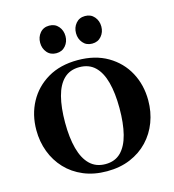

<svg xmlns="http://www.w3.org/2000/svg" viewBox="-137 -1077 1094 1205"><g transform="rotate(-15 410.0 -474.5)"><path d="M409.7 14.2Q324.7 14.2 257.6 -14.2Q190.4 -42.5 143.3 -92.5Q96.2 -142.6 71.3 -208.5Q46.4 -274.4 46.4 -349.6Q46.4 -449.7 90.1 -530.8Q133.8 -611.8 215.1 -659.7Q296.4 -707.5 409.7 -707.5Q522.9 -707.5 604.5 -659.7Q686 -611.8 729.7 -530.8Q773.4 -449.7 773.4 -349.6Q773.4 -274.4 748.5 -208.5Q723.6 -142.6 676.3 -92.5Q628.9 -42.5 561.8 -14.2Q494.6 14.2 409.7 14.2ZM411.6 -31.7Q473.6 -31.7 512 -70.1Q550.3 -108.4 568.4 -179.4Q586.4 -250.5 586.4 -348.6Q586.4 -446.8 567.6 -517.1Q548.8 -587.4 509.8 -624.8Q470.7 -662.1 408.7 -662.1Q347.2 -662.1 308.3 -624.8Q269.5 -587.4 251.2 -517.1Q232.9 -446.8 232.9 -348.6Q232.9 -250.5 252 -179.4Q271 -108.4 310.5 -70.1Q350.1 -31.7 411.6 -31.7ZM526.4 -783.7Q488.8 -783.7 466.6 -810.1Q444.3 -836.4 444.3 -873Q444.3 -910.2 466.6 -936.5Q488.8 -962.9 526.4 -962.9Q564 -962.9 586.4 -936.5Q608.9 -910.2 608.9 -873Q608.9 -836.4 586.4 -810.1Q564 -783.7 526.4 -783.7ZM293.5 -783.7Q255.9 -783.7 233.6 -810.1Q211.4 -836.4 211.4 -873Q211.4 -910.2 233.6 -936.5Q255.9 -962.9 293.5 -962.9Q331.1 -962.9 353.5 -936.5Q376 -910.2 376 -873Q376 -836.4 353.5 -810.1Q331.1 -783.7 293.5 -783.7Z"/></g></svg>

Font: Gelasio
Style: Regular
Weight: 400
Designer: Eben Sorkin
Foundry: Eben Sorkin
Version: Version 1.008